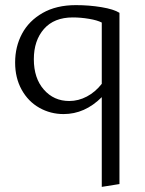

<svg xmlns="http://www.w3.org/2000/svg" viewBox="-20 -440 564 749"><path d="M446 -390V278L377 289V-61Q311 5 228 5Q177 5 133.5 -19.5Q90 -44 64.5 -90Q39 -136 39 -196Q39 -258 66 -308.5Q93 -359 146.5 -389.5Q200 -420 276 -420Q328 -420 376 -412Q424 -404 446 -390ZM377 -113V-352Q360 -361 327.5 -366.5Q295 -372 264 -372Q191 -372 151.5 -327Q112 -282 112 -209Q112 -135 151 -90.5Q190 -46 250 -46Q286 -46 319 -63.5Q352 -81 377 -113Z"/></svg>

Font: Ysabeau
Style: Regular
Weight: 400
Designer: Christian Thalmann (Catharsis Fonts)
Version: Version 0.003